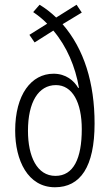

<svg xmlns="http://www.w3.org/2000/svg" viewBox="-20 -780 463 810"><path d="M147 -760 120 -729C139 -716 160 -700 179 -680L104 -633L126 -601L205 -651C262 -584 298 -498 313 -410L310 -409C292 -440 258 -469 206 -469C112 -469 44 -381 44 -229C44 -104 97 10 212 10C319 10 379 -76 379 -259C379 -430 335 -573 244 -678L325 -727L303 -760L217 -706C195 -727 172 -745 147 -760ZM216 -421C285 -421 325 -349 325 -235C325 -111 290 -38 214 -38C136 -38 98 -120 98 -228C98 -349 142 -421 216 -421Z"/></svg>

Font: Noto Sans Khmer UI ExtraCondensed Light
Style: Regular
Weight: 300
Width: 2
Designer: Danh Hong and the Monotype Design Team
Foundry: Monotype Imaging Inc.
Version: Version 2.002